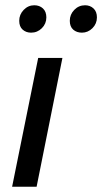

<svg xmlns="http://www.w3.org/2000/svg" viewBox="-20 -709 388 729"><path d="M26 0 125 -489H217L119 0ZM98 -585Q79 -585 66 -596.5Q53 -608 53 -630Q53 -654 70 -671.5Q87 -689 110 -689Q130 -689 143 -677Q156 -665 156 -643Q156 -619 139 -602Q122 -585 98 -585ZM291 -585Q271 -585 258 -596.5Q245 -608 245 -630Q245 -654 262 -671.5Q279 -689 303 -689Q322 -689 335 -677Q348 -665 348 -643Q348 -619 331 -602Q314 -585 291 -585Z"/></svg>

Font: Source Sans 3 ExtraLight Medium
Style: Italic
Weight: 500
Italic angle: -11°
Version: Version 3.052;hotconv 1.1.0;makeotfexe 2.6.0